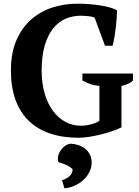

<svg xmlns="http://www.w3.org/2000/svg" viewBox="-20 -732 749 1037"><path d="M39 0ZM636 -44Q616 -34 587 -24Q558 -14 526 -6Q494 2 462 7Q430 12 405 12Q319 12 251.5 -10.5Q184 -33 136.5 -78.5Q89 -124 64 -192Q39 -260 39 -350Q39 -448 69.5 -516.5Q100 -585 150.5 -628.5Q201 -672 265 -692Q329 -712 396 -712Q462 -712 520 -703Q578 -694 612 -677Q612 -662 610.5 -638.5Q609 -615 606 -588Q603 -561 598.5 -534Q594 -507 588 -485H547L491 -637Q480 -642 458 -644.5Q436 -647 414 -647Q373 -647 335 -631Q297 -615 268 -579.5Q239 -544 222 -487.5Q205 -431 205 -350Q205 -284 220.5 -229.5Q236 -175 264 -136Q292 -97 331 -75Q370 -53 417 -53Q432 -53 448 -55.5Q464 -58 478 -62Q492 -66 502.5 -71Q513 -76 517 -80V-268Q491 -270 468 -278Q445 -286 425 -297V-335H698V-297Q689 -288 674 -280.5Q659 -273 636 -268ZM315 241Q338 235 355.5 219.5Q373 204 372 182Q358 168 338 159Q318 150 296 144Q290 128 294 111Q298 94 308 79.5Q318 65 332 55.5Q346 46 361 44Q382 45 402.5 51.5Q423 58 439 70.5Q455 83 465 102Q475 121 475 146Q475 171 464 194.5Q453 218 433.5 237Q414 256 387 269Q360 282 328 285Z"/></svg>

Font: PT Serif
Style: Bold
Weight: 700
Designer: A.Korolkova, O.Umpeleva, V.Yefimov
Foundry: ParaType Ltd
Version: Version 1.000W OFL; ttfautohint (v1.6)